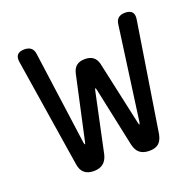

<svg xmlns="http://www.w3.org/2000/svg" viewBox="-105 -671 810 792"><g transform="rotate(-20 300.0 -275.0)"><path d="M178 10Q152 10 137 -2.5Q122 -15 118 -41L43 -516Q39 -538 48 -549Q57 -560 79 -560Q98 -560 108.5 -551Q119 -542 121 -524L177 -115Q179 -106 180.5 -106Q182 -106 184 -115L245 -394Q250 -416 263.5 -426.5Q277 -437 300 -437Q323 -437 336.5 -426.5Q350 -416 355 -394L416 -115Q418 -106 419.5 -106Q421 -106 423 -115L479 -524Q481 -542 491.5 -551Q502 -560 521 -560Q543 -560 552 -549Q561 -538 557 -516L482 -41Q477 -15 463 -2.5Q449 10 422 10Q396 10 380.5 -2Q365 -14 359 -40L304 -299Q302 -309 300 -309Q298 -309 296 -299L241 -40Q235 -15 219.5 -2.5Q204 10 178 10Z"/></g></svg>

Font: Maple Mono Light
Style: Regular
Weight: 300
Monospace: yes
Designer: subframe7536
Version: Version 7.000